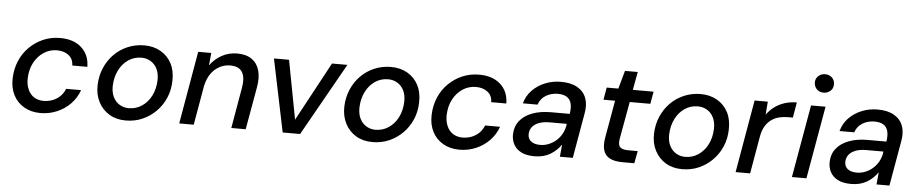

<svg xmlns="http://www.w3.org/2000/svg" viewBox="-42 -1014 6303 1318"><g transform="rotate(5 3109.5 -355.5)"><path d="M256 12Q192 12 143.5 -16Q95 -44 69.5 -93.5Q44 -143 46 -209Q48 -274 71.5 -329.5Q95 -385 136.5 -426Q178 -467 231.5 -490Q285 -513 348 -513Q440 -513 494.5 -464Q549 -415 550 -332H446Q445 -378 413 -402.5Q381 -427 333 -427Q283 -427 242 -400Q201 -373 176 -326.5Q151 -280 149 -218Q148 -184 157 -156.5Q166 -129 182 -110.5Q198 -92 220.5 -82.5Q243 -73 271 -73Q303 -73 332 -84Q361 -95 383.5 -116.5Q406 -138 418 -169H521Q502 -115 463 -74.5Q424 -34 370.5 -11Q317 12 256 12Z M844 12Q779 12 730.5 -17Q682 -46 655.5 -97.5Q629 -149 631 -214Q633 -278 656.5 -332.5Q680 -387 720 -427.5Q760 -468 813.5 -490.5Q867 -513 927 -513Q992 -513 1041 -484.5Q1090 -456 1116 -406Q1142 -356 1140 -288Q1139 -224 1115.5 -169.5Q1092 -115 1051.5 -74.5Q1011 -34 958.5 -11Q906 12 844 12ZM857 -74Q907 -74 947.5 -101Q988 -128 1012 -175Q1036 -222 1038 -283Q1039 -329 1023 -361Q1007 -393 978.5 -410Q950 -427 915 -427Q865 -427 825 -400Q785 -373 761 -325.5Q737 -278 735 -217Q734 -172 750 -140Q766 -108 794.5 -91Q823 -74 857 -74Z M1212 0 1299 -501H1389L1381 -415Q1413 -460 1461.5 -486.5Q1510 -513 1567 -513Q1630 -513 1668.5 -485.5Q1707 -458 1720.5 -409Q1734 -360 1722 -293L1670 0H1571L1620 -283Q1632 -352 1609.5 -389.5Q1587 -427 1526 -427Q1487 -427 1452.5 -408.5Q1418 -390 1394 -355.5Q1370 -321 1359 -270L1312 0Z M1925 0 1821 -501H1925L2002 -95L2221 -501H2327L2045 0Z M2544 12Q2479 12 2430.5 -17Q2382 -46 2355.5 -97.5Q2329 -149 2331 -214Q2333 -278 2356.5 -332.5Q2380 -387 2420 -427.5Q2460 -468 2513.5 -490.5Q2567 -513 2627 -513Q2692 -513 2741 -484.5Q2790 -456 2816 -406Q2842 -356 2840 -288Q2839 -224 2815.5 -169.5Q2792 -115 2751.5 -74.5Q2711 -34 2658.5 -11Q2606 12 2544 12ZM2557 -74Q2607 -74 2647.5 -101Q2688 -128 2712 -175Q2736 -222 2738 -283Q2739 -329 2723 -361Q2707 -393 2678.5 -410Q2650 -427 2615 -427Q2565 -427 2525 -400Q2485 -373 2461 -325.5Q2437 -278 2435 -217Q2434 -172 2450 -140Q2466 -108 2494.5 -91Q2523 -74 2557 -74Z M3143 12Q3079 12 3030.5 -16Q2982 -44 2956.5 -93.5Q2931 -143 2933 -209Q2935 -274 2958.5 -329.5Q2982 -385 3023.5 -426Q3065 -467 3118.5 -490Q3172 -513 3235 -513Q3327 -513 3381.5 -464Q3436 -415 3437 -332H3333Q3332 -378 3300 -402.5Q3268 -427 3220 -427Q3170 -427 3129 -400Q3088 -373 3063 -326.5Q3038 -280 3036 -218Q3035 -184 3044 -156.5Q3053 -129 3069 -110.5Q3085 -92 3107.5 -82.5Q3130 -73 3158 -73Q3190 -73 3219 -84Q3248 -95 3270.5 -116.5Q3293 -138 3305 -169H3408Q3389 -115 3350 -74.5Q3311 -34 3257.5 -11Q3204 12 3143 12Z M3660 12Q3604 12 3568.5 -6.5Q3533 -25 3516.5 -56.5Q3500 -88 3501 -125Q3502 -179 3532.5 -218Q3563 -257 3618.5 -278Q3674 -299 3747 -299H3877Q3884 -343 3876 -372Q3868 -401 3845 -415Q3822 -429 3784 -429Q3739 -429 3702.5 -407.5Q3666 -386 3651 -343H3550Q3565 -397 3602 -434.5Q3639 -472 3690 -492.5Q3741 -513 3798 -513Q3867 -513 3911 -488Q3955 -463 3972.5 -417.5Q3990 -372 3978 -309L3924 0H3835L3843 -85Q3829 -64 3810.5 -46.5Q3792 -29 3769.5 -15.5Q3747 -2 3720 5Q3693 12 3660 12ZM3693 -69Q3725 -69 3755 -82Q3785 -95 3808 -117Q3831 -139 3845 -167.5Q3859 -196 3862 -226V-229H3744Q3702 -229 3671.5 -217.5Q3641 -206 3625 -185.5Q3609 -165 3608 -137Q3607 -105 3629.5 -87Q3652 -69 3693 -69Z M4266 0Q4212 0 4179 -17Q4146 -34 4135 -70Q4124 -106 4134 -161L4179 -416H4099L4114 -501H4194L4229 -626H4317L4294 -501H4437L4422 -416H4280L4234 -161Q4226 -117 4242 -101Q4258 -85 4298 -85H4364L4348 0Z M4678 12Q4613 12 4564.5 -17Q4516 -46 4489.5 -97.5Q4463 -149 4465 -214Q4467 -278 4490.5 -332.5Q4514 -387 4554 -427.5Q4594 -468 4647.5 -490.5Q4701 -513 4761 -513Q4826 -513 4875 -484.5Q4924 -456 4950 -406Q4976 -356 4974 -288Q4973 -224 4949.5 -169.5Q4926 -115 4885.5 -74.5Q4845 -34 4792.5 -11Q4740 12 4678 12ZM4691 -74Q4741 -74 4781.5 -101Q4822 -128 4846 -175Q4870 -222 4872 -283Q4873 -329 4857 -361Q4841 -393 4812.5 -410Q4784 -427 4749 -427Q4699 -427 4659 -400Q4619 -373 4595 -325.5Q4571 -278 4569 -217Q4568 -172 4584 -140Q4600 -108 4628.5 -91Q4657 -74 4691 -74Z M5046 0 5133 -501H5224L5217 -411Q5240 -443 5270.5 -465.5Q5301 -488 5340 -500.5Q5379 -513 5423 -513L5405 -407H5373Q5340 -407 5311 -400Q5282 -393 5257.5 -375.5Q5233 -358 5216 -330Q5199 -302 5191 -259L5146 0Z M5434 0 5522 -501H5622L5534 0ZM5600 -596Q5571 -596 5553 -614Q5535 -632 5534 -660Q5534 -687 5553 -705Q5572 -723 5600 -723Q5628 -723 5647 -705.5Q5666 -688 5666 -660Q5667 -632 5647.5 -614Q5628 -596 5600 -596Z M5842 12Q5786 12 5750.5 -6.5Q5715 -25 5698.5 -56.5Q5682 -88 5683 -125Q5684 -179 5714.5 -218Q5745 -257 5800.5 -278Q5856 -299 5929 -299H6059Q6066 -343 6058 -372Q6050 -401 6027 -415Q6004 -429 5966 -429Q5921 -429 5884.5 -407.5Q5848 -386 5833 -343H5732Q5747 -397 5784 -434.5Q5821 -472 5872 -492.5Q5923 -513 5980 -513Q6049 -513 6093 -488Q6137 -463 6154.5 -417.5Q6172 -372 6160 -309L6106 0H6017L6025 -85Q6011 -64 5992.5 -46.5Q5974 -29 5951.5 -15.5Q5929 -2 5902 5Q5875 12 5842 12ZM5875 -69Q5907 -69 5937 -82Q5967 -95 5990 -117Q6013 -139 6027 -167.5Q6041 -196 6044 -226V-229H5926Q5884 -229 5853.5 -217.5Q5823 -206 5807 -185.5Q5791 -165 5790 -137Q5789 -105 5811.5 -87Q5834 -69 5875 -69Z"/></g></svg>

Font: DM Sans 18pt Medium
Style: Italic
Weight: 500
Italic angle: -10°
Designer: Colophon Foundry, Jonny Pinhorn
Foundry: Colophon Foundry
Version: Version 4.004;gftools[0.9.30]